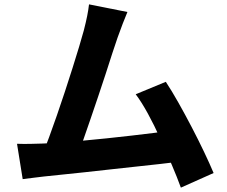

<svg xmlns="http://www.w3.org/2000/svg" viewBox="-20 -812 1040 880"><path d="M564 -757Q554 -733 542.5 -703.5Q531 -674 519 -640Q509 -612 495 -568.5Q481 -525 464.5 -474Q448 -423 430 -370Q412 -317 395 -267Q378 -217 363.5 -176Q349 -135 338 -109L174 -103Q188 -137 205 -183Q222 -229 240.5 -282.5Q259 -336 277.5 -392Q296 -448 312.5 -500.5Q329 -553 342.5 -597.5Q356 -642 364 -672Q374 -711 379.5 -738.5Q385 -766 388 -792ZM740 -437Q767 -396 797.5 -342Q828 -288 858.5 -229.5Q889 -171 915 -116.5Q941 -62 959 -19L809 48Q792 1 767 -57.5Q742 -116 714.5 -177Q687 -238 658 -291Q629 -344 602 -380ZM173 -154Q207 -155 254.5 -158.5Q302 -162 357 -167Q412 -172 469.5 -178Q527 -184 583 -190.5Q639 -197 687.5 -203Q736 -209 771 -214L803 -71Q766 -66 714.5 -60.5Q663 -55 604.5 -48.5Q546 -42 485.5 -35.5Q425 -29 368 -22.5Q311 -16 262.5 -11.5Q214 -7 181 -3Q162 -1 135.5 2.5Q109 6 84 9L58 -153Q85 -152 116.5 -152.5Q148 -153 173 -154Z"/></svg>

Font: Noto Sans JP ExtraBold
Style: Regular
Weight: 800
Designer: Ryoko NISHIZUKA  (kana, bopomofo & ideographs); Paul D. Hunt (Latin, Greek & Cyrillic); Sandoll Communications , Soo-you
Foundry: Adobe
Version: Version 2.004-H2;hotconv 1.0.118;makeotfexe 2.5.65603